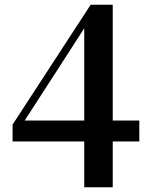

<svg xmlns="http://www.w3.org/2000/svg" viewBox="-20 -773 633 809"><path d="M335 16V-206V-224V-673H319L355 -685L219 -474L69 -242L79 -282V-265H567V-177H33V-248L362 -753H455V16Z"/></svg>

Font: Noto Serif JP ExtraLight
Style: Bold
Weight: 700
Version: Version 2.003-H1;hotconv 1.1.1;makeotfexe 2.6.0